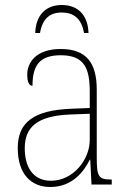

<svg xmlns="http://www.w3.org/2000/svg" viewBox="-20 -738 514 768"><path d="M121 -606H140C150 -664 180 -688 227 -688C273 -688 306 -665 316 -606H334C332 -674 295 -718 227 -718C160 -718 123 -674 121 -606ZM181 10C269 10 315 -51 339 -99H341L346 0H427V-20H422C374 -20 367 -33 367 -107V-379C367 -486 326 -542 223 -542C123 -542 89 -487 89 -440C89 -410 96 -395 110 -395C110 -475 137 -517 223 -517C318 -517 339 -464 339 -371V-306L264 -303C118 -297 51 -251 51 -146C51 -40 106 10 181 10ZM184 -15C109 -15 79 -74 79 -145C79 -226 124 -275 262 -280L339 -283V-178C339 -100 273 -15 184 -15Z"/></svg>

Font: Noto Serif SemiCondensed Thin
Style: Regular
Weight: 100
Width: 4
Designer: Monotype Design Team
Foundry: Monotype Imaging Inc.
Version: Version 2.015